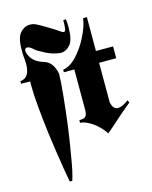

<svg xmlns="http://www.w3.org/2000/svg" viewBox="-136 -800 882 1115"><g transform="rotate(-15 305.5 -242.0)"><path d="M16 -394V-409Q48 -413 61 -436Q74 -459 74 -497Q74 -507 73.5 -518.5Q73 -530 71 -542Q70 -551 70 -560V-576Q69 -655 94.5 -683.5Q120 -712 151 -712Q171 -713 190 -704Q209 -695 256 -666.5Q303 -638 314.5 -629Q326 -620 333 -620Q343 -619 345.5 -636Q348 -653 348 -687L364 -688Q366 -674 366.5 -662Q367 -650 367 -639Q367 -563 342.5 -535.5Q318 -508 289 -507H282Q234 -514 202.5 -530.5Q171 -547 159 -554Q153 -557 149 -560.5Q145 -564 142 -566Q131 -577 121.5 -582.5Q112 -588 104 -588Q97 -588 93 -584Q89 -580 89 -572Q89 -565 92 -555.5Q95 -546 102 -534Q124 -497 176.5 -482Q229 -467 244 -394Q244 -353 235.5 -267.5Q227 -182 215 -88Q209 -44 202.5 -1Q196 42 189 80Q181 131 172.5 170Q164 209 157 228H142Q136 198 128 148.5Q120 99 111 40Q107 10 102.5 -20.5Q98 -51 94 -82Q84 -163 77 -239.5Q70 -316 70 -365V-380Q70 -387 71 -393ZM336 -394H273V-409Q317 -416 357.5 -460.5Q398 -505 424 -557Q440 -588 450 -617Q460 -646 462 -668L485 -669V-465H588V-394H485V-157Q489 -136 498.5 -124Q508 -112 524 -112Q536 -112 552 -119Q568 -126 588 -141L595 -126Q562 -99 540 -80Q518 -61 499 -44Q498 -43 497 -42L496 -41Q481 -28 465.5 -14Q450 0 430 16Q417 -6 396 -27Q375 -48 352 -62Q335 -73 318 -79.5Q301 -86 288 -86V-102Q318 -101 327 -113Q336 -125 336 -149Z"/></g></svg>

Font: Fette UNZ Fraktur
Style: Regular
Weight: 900
Foundry: UNZ1 Extensions by Catfonts.de
Version: Version 0.000 2012 initial release